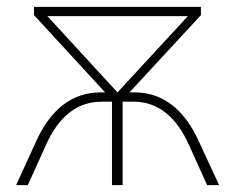

<svg xmlns="http://www.w3.org/2000/svg" viewBox="-20 -539 684 559"><path d="M560 -125C518 -220 454 -270 372 -270H357L565 -495V-519H79V-495L286 -270H273C190 -270 127 -221 84 -125L27 0H61L113 -115C150 -199 204 -243 276 -243H306V0H337V-243H369C440 -243 494 -199 531 -115L583 0H618ZM118 -492H527L322 -270Z"/></svg>

Font: Talent ExtraLight
Style: Regular
Weight: 200
Designer: Mike Powis
Version: Version 1.001;hotconv 1.0.109;makeotfexe 2.5.65596